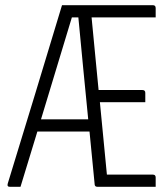

<svg xmlns="http://www.w3.org/2000/svg" viewBox="-20 -720 640 740"><path d="M59 0H18Q6 0 10 -13Q63 -185 115 -356.5Q167 -528 219 -700H569Q580 -700 580 -689V-653H333Q334 -642 335 -631.5Q336 -621 337 -611Q343 -551 348.5 -491.5Q354 -432 360 -373H529Q540 -373 540 -362V-326H365Q372 -256 378.5 -186.5Q385 -117 392 -47H569Q580 -47 580 -36V0H356Q346 0 345 -8Q340 -59 335 -110.5Q330 -162 325 -213H124Q108 -160 91.5 -106.5Q75 -53 59 0ZM257 -653Q227 -555 197.5 -456.5Q168 -358 138 -260H320Q310 -360 300.5 -459Q291 -558 282 -653Z"/></svg>

Font: Recursive Mn Lnr St Lt
Style: Regular
Weight: 300
Monospace: yes
Version: Version 1.079;hotconv 1.0.112;makeotfexe 2.5.65598; ttfautoh